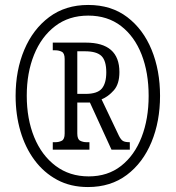

<svg xmlns="http://www.w3.org/2000/svg" viewBox="-20 -745 709 775"><path d="M335 10Q265 10 211 -19Q157 -48 119.5 -98.5Q82 -149 62.5 -215.5Q43 -282 43 -358Q43 -461 78 -544Q113 -627 178.5 -676Q244 -725 336 -725Q429 -725 493.5 -676Q558 -627 592 -544Q626 -461 626 -358Q626 -255 591.5 -171.5Q557 -88 492 -39Q427 10 335 10ZM338 -33Q415 -33 469 -75.5Q523 -118 551.5 -191.5Q580 -265 580 -358Q580 -452 551.5 -525Q523 -598 468.5 -640Q414 -682 336 -682Q258 -682 202.5 -639.5Q147 -597 117.5 -524Q88 -451 88 -359Q88 -265 118 -191.5Q148 -118 204.5 -75.5Q261 -33 338 -33ZM193 -141V-171H203Q218 -171 229.5 -177Q241 -183 241 -206V-507Q241 -530 229.5 -536Q218 -542 203 -542H193V-573H326Q462 -573 462 -454Q462 -406 439.5 -380.5Q417 -355 390 -344L460 -197Q468 -181 476.5 -176Q485 -171 504 -171V-141H430L343 -331H292V-206Q292 -183 303.5 -177Q315 -171 330 -171H341V-141ZM325 -366Q373 -366 391 -387.5Q409 -409 409 -453Q409 -500 389.5 -519Q370 -538 323 -538H292V-366Z"/></svg>

Font: Noto Serif Khmer ExtraCondensed
Style: Regular
Weight: 400
Width: 2
Designer: Danh Hong and the Monotype Design Team
Foundry: Monotype Imaging Inc.
Version: Version 2.004; ttfautohint (v1.8.4.7-5d5b)